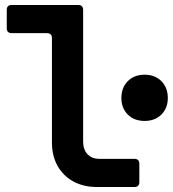

<svg xmlns="http://www.w3.org/2000/svg" viewBox="-20 -750 693 770"><path d="M368.8 0Q314.9 0 274.2 -22.2Q233.6 -44.4 210.9 -84.7Q188.3 -125 188.3 -178.4V-597Q188.3 -617 168.3 -617H27.1Q7.1 -617 7.1 -637V-710Q7.1 -730 27.1 -730H293.4Q313.4 -730 313.4 -710V-181.3Q313.4 -150.3 330.9 -131.6Q348.5 -113 377.6 -113H518.8Q538.8 -113 538.8 -93V-20Q538.8 0 518.8 0ZM559.9 -265Q518.2 -265 492.5 -290.6Q466.8 -316.2 466.8 -356.9Q466.8 -398.6 492.5 -424.5Q518.2 -450.4 559.9 -450.4Q601.6 -450.4 627.3 -424.5Q653 -398.6 653 -356.9Q653 -316.2 627.3 -290.6Q601.6 -265 559.9 -265Z"/></svg>

Font: Pitagon Sans Mono
Style: Regular
Weight: 400
Monospace: yes
Designer: Travis Tran
Foundry: Pitagon
Version: Version 1.001;gftools[0.9.26]